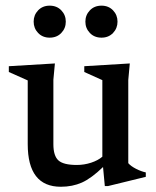

<svg xmlns="http://www.w3.org/2000/svg" viewBox="-20 -666 566 696"><path d="M173.5 -143.5Q173.5 -101 191.8 -84.5Q210 -68 258.5 -68Q285 -68 310.2 -76.2Q335.5 -84.5 351 -98V-375.5L285.5 -405V-426L450.5 -436L445 -376V-74.5Q454.5 -63.5 473.2 -54Q492 -44.5 508.5 -41V-25L371.5 8.5H360L353.5 -60.5Q311 -19.5 276.8 -4.2Q242.5 11 200.5 11Q80.5 11 80.5 -143.5V-374.5L12 -405V-426L179 -436L173.5 -377ZM160 -529.5Q134.5 -529.5 118.2 -546.5Q102 -563.5 102 -587.5Q102 -611.5 118.2 -628.5Q134.5 -645.5 160 -645.5Q186 -645.5 202.2 -628.5Q218.5 -611.5 218.5 -587.5Q218.5 -563.5 202.2 -546.5Q186 -529.5 160 -529.5ZM348 -529.5Q322 -529.5 305.8 -546.5Q289.5 -563.5 289.5 -587.5Q289.5 -611.5 305.8 -628.5Q322 -645.5 348 -645.5Q373.5 -645.5 389.8 -628.5Q406 -611.5 406 -587.5Q406 -563.5 389.8 -546.5Q373.5 -529.5 348 -529.5Z"/></svg>

Font: Newsreader Text Medium
Style: Regular
Weight: 500
Designer: Hugues Gentile
Foundry: Production Type
Version: Version 1.002